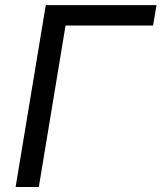

<svg xmlns="http://www.w3.org/2000/svg" viewBox="-20 -748 646 768"><path d="M606 -727.5 592.3 -646H242.2L135.3 0H42.5L163.1 -727.5Z"/></svg>

Font: Inter Variable
Style: Italic
Weight: 400
Italic angle: -9.39999°
Designer: Rasmus Andersson
Foundry: rsms
Version: Version 4.001;git-9221beed3